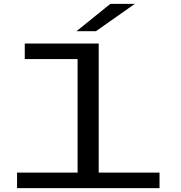

<svg xmlns="http://www.w3.org/2000/svg" viewBox="-20 -976 940 996"><path d="M68.5 0V-80.5H382.5V-669.5H108.5V-750H492V-80.5H807.5V0ZM477.5 -814H376.5L552.5 -956H679.5Z"/></svg>

Font: Trispace Expanded
Style: Regular
Weight: 400
Width: 7
Designer: Tyler Finck
Foundry: Etcetera Type Company
Version: Version 1.210; ttfautohint (v1.8.3)